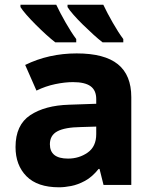

<svg xmlns="http://www.w3.org/2000/svg" viewBox="-20 -786 640 816"><path d="M231 10Q139 10 92.5 -37Q46 -84 46 -161Q46 -255 108.5 -296.5Q171 -338 274 -341L389 -345V-365Q389 -402 365 -419.5Q341 -437 290 -437Q256 -437 215 -428.5Q174 -420 135 -401L87 -510Q187 -559 306 -559Q424 -559 481 -513Q538 -467 538 -373V0H420L403 -68H399Q372 -34 341.5 -17.5Q311 -1 282.5 4.5Q254 10 231 10ZM269 -112Q316 -112 352.5 -137.5Q389 -163 389 -216V-248L323 -246Q256 -245 224 -228Q192 -211 192 -173Q192 -112 269 -112ZM416 -606Q399 -619 377 -639Q355 -659 332.5 -681Q310 -703 292.5 -723Q275 -743 267 -756V-766H419Q435 -732 459 -690Q483 -648 504 -620V-606ZM215 -606Q198 -619 176 -639Q154 -659 132 -681Q110 -703 92.5 -723Q75 -743 67 -756V-766H219Q235 -732 259 -690Q283 -648 304 -620V-606Z"/></svg>

Font: Noto Sans Mono ExtraBold
Style: Regular
Weight: 800
Designer: Monotype Design Team
Foundry: Monotype Imaging Inc.
Version: Version 2.014